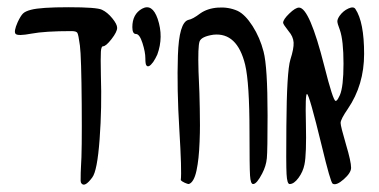

<svg xmlns="http://www.w3.org/2000/svg" viewBox="-20 -753 1048 531"><path d="M203 -254Q203 -277 204 -293Q207 -332 206 -464Q205 -596 201 -627Q197 -657 194 -662Q191 -667 178 -667Q104 -667 67 -660Q30 -653 23.5 -659Q17 -665 29 -692Q37 -709 43.5 -715.5Q50 -722 66 -726Q92 -733 170 -733Q248 -733 262 -726Q277 -719 290.5 -702.5Q304 -686 304 -676Q304 -665 288.5 -645Q273 -625 265 -625Q260 -625 259 -610Q258 -595 259 -545Q262 -456 255.5 -368Q249 -280 235 -262Q215 -235 206 -245Q203 -248 203 -253Z M385 -572Q382 -575 382 -592Q382 -609 374 -634Q366 -659 356 -659Q346 -659 346 -678Q346 -714 373 -729Q401 -744 416 -701Q433 -651 415 -602Q410 -591 404 -582Q391 -564 385 -572Z M670 -388Q670 -523 658 -574Q636 -664 570 -657Q537 -652 532 -638.5Q527 -625 529 -556Q529 -553 530 -532Q531 -511 531.5 -495.5Q532 -480 532.5 -453.5Q533 -427 533 -406.5Q533 -386 532 -361Q531 -336 529 -317Q527 -298 523.5 -281.5Q520 -265 514.5 -255.5Q509 -246 502 -244Q499 -244 491 -247.5Q483 -251 480 -255Q483 -280 476 -394Q469 -508 472 -599.5Q475 -691 501 -698Q513 -700 534 -716Q554 -730 583 -732Q612 -734 637 -723Q658 -713 678.5 -681Q699 -649 709 -610Q720 -568 720 -434Q720 -337 718 -315.5Q716 -294 705 -273Q690 -244 680 -244Q673 -244 671.5 -267.5Q670 -291 670 -388Z M900 -245Q894 -249 870 -349Q835 -493 829 -493Q824 -493 826 -413Q828 -326 822 -298Q818 -278 805.5 -261Q793 -244 781 -244Q774 -244 772.5 -271.5Q771 -299 772 -404Q773 -555 783 -588Q793 -619 792 -635.5Q791 -652 778 -667Q763 -686 763 -690Q763 -699 780 -715.5Q797 -732 807 -732Q836 -732 877 -570Q901 -475 908 -474Q912 -473 918 -486Q919 -488 920 -490Q930 -513 930 -577Q930 -641 920 -670Q913 -688 913 -694Q913 -700 919 -709Q929 -723 943.5 -729.5Q958 -736 963 -728Q987 -692 987 -604Q987 -518 942 -452Q922 -423 922 -413Q922 -404 937 -353Q951 -306 951 -289Q951 -275 930.5 -257Q910 -239 900 -245Z"/></svg>

Font: Amit
Style: Regular
Weight: 400
Version: Version 1.1